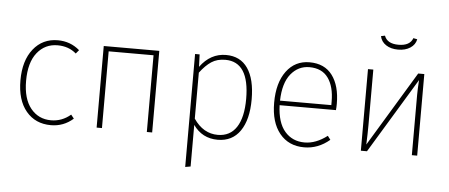

<svg xmlns="http://www.w3.org/2000/svg" viewBox="-57 -880 2849 1219"><g transform="rotate(5 1367.0 -270.5)"><path d="M284 -531Q364 -531 423 -480L404 -457Q356 -499 285 -499Q205 -499 155 -436.5Q105 -374 105 -257Q105 -143 154.5 -82Q204 -21 284 -21Q354 -21 409 -68L428 -44Q367 10 286 10Q187 10 128 -60.5Q69 -131 69 -257Q69 -383 128 -457Q187 -531 284 -531Z M897 0V-489H611V0H577V-520H931V0Z M1356 -531Q1447 -531 1494.5 -462Q1542 -393 1542 -264Q1542 -135 1492 -62.5Q1442 10 1349 10Q1250 10 1193 -71V194L1159 200V-520H1188L1191 -441Q1257 -531 1356 -531ZM1347 -21Q1425 -21 1466 -83.5Q1507 -146 1507 -264Q1507 -500 1354 -500Q1302 -500 1265.5 -476Q1229 -452 1193 -404V-111Q1254 -21 1347 -21Z M2083 -283Q2083 -261 2081 -243H1722Q1726 -132 1774 -76.5Q1822 -21 1900 -21Q1972 -21 2044 -76L2062 -52Q1989 10 1900 10Q1801 10 1743.5 -60.5Q1686 -131 1686 -256Q1686 -383 1741 -457Q1796 -531 1888 -531Q1984 -531 2033.5 -464.5Q2083 -398 2083 -283ZM2049 -272V-295Q2049 -390 2009.5 -445Q1970 -500 1890 -500Q1819 -500 1772 -442.5Q1725 -385 1722 -272Z M2325 -736 2350 -741Q2368 -691 2440 -691Q2513 -691 2531 -741L2556 -736Q2549 -701 2517.5 -680.5Q2486 -660 2440 -660Q2394 -660 2363 -680.5Q2332 -701 2325 -736ZM2620 -520V0H2586V-384Q2586 -419 2590 -479L2300 0H2261V-520H2295V-165Q2295 -111 2292 -42L2581 -520Z"/></g></svg>

Font: Fira Sans UltraLight
Style: Regular
Weight: 200
Designer: Carrois Corporate & Edenspiekermann AG
Foundry: Carrois Corporate GbR & Edenspiekermann AG
Version: Version 4.106;PS 004.106;hotconv 1.0.70;makeotf.lib2.5.58329